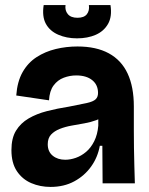

<svg xmlns="http://www.w3.org/2000/svg" viewBox="-20 -722 588 756"><path d="M179 14Q138 14 103 -1Q68 -16 46.5 -48Q25 -80 25 -131Q25 -178 43 -207.5Q61 -237 92.5 -255.5Q124 -274 165 -284.5Q206 -295 251 -302Q298 -311 322.5 -316.5Q347 -322 356.5 -331Q366 -340 366 -356Q366 -388 343 -406.5Q320 -425 280 -425Q255 -425 231 -416Q207 -407 191 -385.5Q175 -364 173 -327L44 -346Q48 -401 69 -438Q90 -475 124 -497Q158 -519 199.5 -529Q241 -539 285 -539Q359 -539 408.5 -512Q458 -485 482.5 -432.5Q507 -380 507 -303V-209Q507 -175 507.5 -139.5Q508 -104 509 -69.5Q510 -35 511 0H384Q384 -35 383.5 -71.5Q383 -108 383 -148H373Q365 -103 339 -66.5Q313 -30 272.5 -8Q232 14 179 14ZM237 -93Q257 -93 278.5 -100.5Q300 -108 319 -124Q338 -140 351 -166Q364 -192 367 -227V-269L392 -270Q381 -257 359.5 -249Q338 -241 313 -236.5Q288 -232 262.5 -227.5Q237 -223 215.5 -214.5Q194 -206 181 -192Q168 -178 168 -154Q168 -125 187.5 -109Q207 -93 237 -93ZM152 -702H238Q235 -681 247 -666.5Q259 -652 285 -652Q311 -652 322 -666Q333 -680 330 -702H415Q422 -657 405.5 -628Q389 -599 357 -585Q325 -571 283 -571Q242 -571 209 -585.5Q176 -600 160.5 -628.5Q145 -657 152 -702Z"/></svg>

Font: Bricolage Grotesque 72pt
Style: Bold
Weight: 700
Designer: Mathieu Triay
Foundry: Atelier Triay
Version: Version 1.001;gftools[0.9.33.dev8+g029e19f]